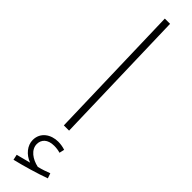

<svg xmlns="http://www.w3.org/2000/svg" viewBox="-349 -678 933 933"><g transform="rotate(45 117.5 -211.5)"><path d="M108 0H144L124 -714H88ZM53 291C108 278 186 255 235 237L226 211C208 218 186 226 161 232C118 223 79 196 79 157C79 127 100 103 145 103C160 103 174 105 187 109L193 83C179 78 161 75 145 75C96 75 51 104 51 157C51 194 79 229 120 244C97 250 77 255 47 263Z"/></g></svg>

Font: Noto Sans Arabic ExtLt
Style: Regular
Weight: 200
Designer: Monotype Design Team, Nadine Chahine, Nizar Qandah and Khaled Hosny
Foundry: Monotype Imaging Inc.
Version: Version 2.012